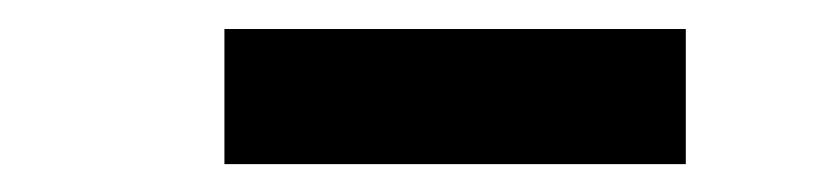

<svg xmlns="http://www.w3.org/2000/svg" viewBox="-20 -778 580 135"><path d="M137.8 -662.6V-757.6H462.2V-662.6Z"/></svg>

Font: Encode Sans Condensed Thin
Style: Regular
Weight: 100
Width: 3
Designer: Multiple Designers
Foundry: Impallari Type
Version: Version 3.002